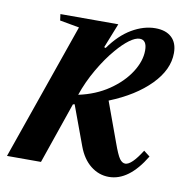

<svg xmlns="http://www.w3.org/2000/svg" viewBox="-78 -600 675 676"><g transform="rotate(10 259.0 -262.0)"><path d="M353.5 10.5Q317.5 10.5 288.2 -12.8Q259 -36 243 -79.5L191 -220.5L185 -219L109.5 0H-12L159 -489.5L89.5 -502L86.5 -524.5H293.5L258.5 -436.5L264 -434.5Q299 -484 341.2 -508.8Q383.5 -533.5 425 -533.5Q462.5 -533.5 483.2 -514.2Q504 -495 504 -458.5Q504 -399 450.8 -344.8Q397.5 -290.5 306.5 -254L358 -113Q373 -71 382.2 -58.2Q391.5 -45.5 402.5 -45.5Q425 -45.5 460.5 -102L482.5 -85Q425 10.5 353.5 10.5ZM197.5 -255.5Q258.5 -268.5 304.8 -300Q351 -331.5 376.8 -371.8Q402.5 -412 402.5 -450Q402.5 -487.5 377 -487.5Q361.5 -487.5 340.2 -471.8Q319 -456 296.5 -429.5Q267.5 -396 240.5 -349.5Q213.5 -303 197.5 -255.5Z"/></g></svg>

Font: Libre Caslon Condensed Bold
Style: Italic
Weight: 700
Italic angle: -22.583°
Designer: Pablo Impallari, Rodrigo Fuenzalida, Katja Schimmel, Ertekin Erdin
Foundry: Pablo Impallari, Rodrigo Fuenzalida
Version: Version 2.000; ttfautohint (v1.8.4.7-5d5b);gftools[0.9.33]